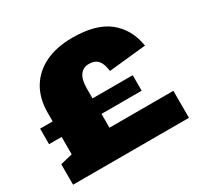

<svg xmlns="http://www.w3.org/2000/svg" viewBox="-152 -893 1104 1072"><g transform="rotate(-30 400.0 -356.5)"><path d="M106 -418Q106 -510 145.5 -576Q185 -642 258.5 -677.5Q332 -713 434 -713Q586 -713 666 -649Q746 -585 764 -472L524 -447Q518 -496 498.5 -518Q479 -540 441 -540Q404 -540 383.5 -512Q363 -484 363 -427V0H106ZM28 -132 107 -151 271 -174H775V0H28ZM25 -363H622V-263H25Z"/></g></svg>

Font: Pathway Extreme 28pt Black
Style: Regular
Weight: 900
Designer: Eduardo Rodriguez Tunni
Foundry: Eduardo Rodriguez Tunni
Version: Version 1.001;gftools[0.9.26]